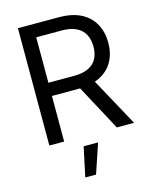

<svg xmlns="http://www.w3.org/2000/svg" viewBox="-139 -819 920 1150"><g transform="rotate(-15 321.0 -244.0)"><path d="M85.4 0V-727.5H337.9Q421.4 -727.5 476.3 -699Q531.2 -670.4 558.6 -619.6Q585.9 -568.8 585.9 -503.4Q585.9 -438 558.3 -388.2Q530.8 -338.4 475.6 -310.5Q420.4 -282.7 336.9 -282.7H136.7V-364.7H334.5Q390.6 -364.7 425.8 -381.6Q460.9 -398.4 477.5 -429.7Q494.1 -460.9 494.1 -503.4Q494.1 -547.4 477.5 -579.3Q460.9 -611.3 425.5 -628.9Q390.1 -646.5 333.5 -646.5H177.2V0ZM503.9 0 328.1 -327.6H432.1L610.8 0ZM243.7 240.7 282.7 57.6H372.1L310.5 240.7Z"/></g></svg>

Font: Inter 17pt
Style: Regular
Weight: 400
Version: Version 4.001;git-66647c0bb